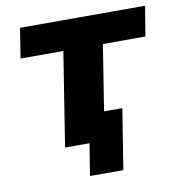

<svg xmlns="http://www.w3.org/2000/svg" viewBox="-74 -568 710 765"><g transform="rotate(-10 281.5 -186.0)"><path d="M229 129 250 0H151L211 -380H38L57 -501H563L543 -380H371L329 -115H403L364 129Z"/></g></svg>

Font: Nunito Sans 8pt ExtraBold
Style: Italic
Weight: 800
Italic angle: -9°
Version: Version 3.101;gftools[0.9.27]